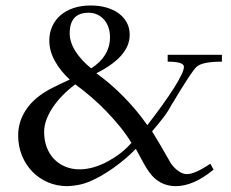

<svg xmlns="http://www.w3.org/2000/svg" viewBox="-20 -649 827 686"><path d="M373 -516.6Q373 -535.6 367.4 -551.5Q361.8 -567.4 351.8 -578.9Q341.8 -590.3 327.6 -596.9Q313.5 -603.5 296.4 -603.5Q229 -603.5 229 -529.8Q229 -498 249.8 -465.6Q270.5 -433.1 305.7 -404.8Q337.9 -424.8 355.5 -453.1Q373 -481.4 373 -516.6ZM367.7 -73.7Q391.6 -86.9 412.1 -103Q432.6 -119.1 449.7 -138.7Q432.1 -167.5 409.4 -195.6Q386.7 -223.6 361.1 -250.2Q335.4 -276.9 306.9 -301.5Q278.3 -326.2 249 -347.7Q224.1 -329.1 203.6 -308.1Q183.1 -287.1 168.5 -265.1Q153.8 -243.2 145.8 -221.2Q137.7 -199.2 137.7 -177.7Q137.7 -148.4 146.7 -123.8Q155.8 -99.1 172.4 -81.5Q189 -64 212.4 -54Q235.8 -43.9 264.2 -43.9Q313 -43.9 367.7 -73.7ZM772.9 -428.7Q700.2 -428.7 681.2 -409.2Q676.8 -404.8 670.2 -396Q663.6 -387.2 656 -375.7Q648.4 -364.3 640.1 -351.1Q631.8 -337.9 623.8 -325.2Q615.7 -312.5 609.1 -301Q602.5 -289.6 597.7 -281.7V-282.2Q595.7 -279.8 594.5 -277.3Q593.3 -274.9 592.8 -274.4V-274.9Q587.9 -264.6 580.3 -252.7Q572.8 -240.7 563.2 -228.3Q553.7 -215.8 543.5 -203.6Q533.2 -191.4 523.4 -179.7Q535.2 -161.1 552.7 -131.1Q570.3 -101.1 590.8 -64.9Q603 -47.9 618.2 -37.4Q633.3 -26.9 647.5 -26.9Q676.8 -26.9 731.4 -64L743.2 -43Q671.4 16.1 607.9 16.1Q578.6 16.1 554.7 3.4Q530.8 -9.3 513.7 -33.2Q503.9 -46.4 492.4 -67.1Q481 -87.9 465.3 -117.2Q446.8 -98.1 426.3 -80.8Q405.8 -63.5 384.3 -48.3Q362.8 -33.2 341.6 -21Q320.3 -8.8 300.3 -0.5Q280.3 7.8 259.8 11.7Q239.3 15.6 221.2 16.1Q183.1 16.1 150.9 2.2Q118.7 -11.7 95.2 -36.1Q71.8 -60.5 58.3 -93.5Q44.9 -126.5 44.9 -165Q44.9 -208 65.9 -245.1Q86.9 -282.2 123.5 -308.6Q142.6 -322.8 170.4 -336.7Q198.2 -350.6 229 -364.7Q195.3 -396 175.8 -431.6Q156.2 -467.3 156.2 -503.9Q156.2 -531.7 166.7 -554.9Q177.2 -578.1 196.5 -594.7Q215.8 -611.3 243.2 -620.4Q270.5 -629.4 304.2 -629.4Q334 -629.4 359.4 -622.3Q384.8 -615.2 403.6 -601.6Q422.4 -587.9 432.9 -568.6Q443.4 -549.3 443.4 -524.4Q443.4 -446.8 324.2 -387.2Q375.5 -350.6 422.6 -302.5Q469.7 -254.4 506.3 -201.7Q536.1 -240.2 560.3 -273.9Q584.5 -307.6 601.6 -334.7Q618.7 -361.8 627.9 -381.1Q637.2 -400.4 637.2 -410.2Q637.2 -428.7 579.1 -428.7V-453.1H772.9Z"/></svg>

Font: XB Niloofar
Style: Regular
Weight: 400
Designer: Behnam
Foundry: Irmug
Version: Version 7.201 2008